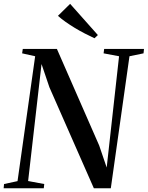

<svg xmlns="http://www.w3.org/2000/svg" viewBox="-36 -1004 788 1024"><path d="M-16.5 0 -14.5 -22.5 57.5 -38 151.5 -704 82 -719.5 85.5 -743H267.5L493 -228L533 -110.5L599 -704L516.5 -719.5L519.5 -743H732L729.5 -719.5L654.5 -704L555 0H464.5L227.5 -538.5L185.5 -662.5L114 -38.5L200 -22.5L197.5 0ZM468 -800Q443 -811.5 416 -825.5Q389 -839.5 363.2 -855Q337.5 -870.5 314.2 -887Q291 -903.5 273 -919.5L338 -983.5L486 -817Z"/></svg>

Font: Merriweather 120pt Medium
Style: Italic
Weight: 500
Italic angle: -7.8°
Version: Version 2.101